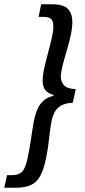

<svg xmlns="http://www.w3.org/2000/svg" viewBox="-65 -728 397 900"><path d="M-45 152 -32 93H-10Q26 93 41.5 73.5Q57 54 65 9Q74 -32 80 -74.5Q86 -117 94 -162Q105 -216 126.5 -243Q148 -270 185 -279L186 -283Q158 -291 146.5 -307Q135 -323 135 -349Q135 -375 142.5 -409Q150 -443 160 -479.5Q170 -516 177.5 -549Q185 -582 185 -604Q185 -628 175 -638.5Q165 -649 136 -649H116L128 -708H181Q231 -708 252.5 -687Q274 -666 274 -624Q274 -596 266 -560Q258 -524 247 -487.5Q236 -451 228 -419Q220 -387 220 -367Q220 -347 234 -329.5Q248 -312 290 -310L276 -246Q242 -245 221.5 -233Q201 -221 191.5 -203Q182 -185 178 -167Q172 -136 168.5 -107.5Q165 -79 161.5 -50Q158 -21 151 14Q140 67 123.5 97Q107 127 79.5 139.5Q52 152 10 152Z"/></svg>

Font: Source Sans 3 SemiBold
Style: Italic
Weight: 600
Italic angle: -11°
Designer: Paul D. Hunt
Foundry: Adobe
Version: Version 3.046;hotconv 1.0.118;makeotfexe 2.5.65603